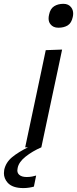

<svg xmlns="http://www.w3.org/2000/svg" viewBox="-93 -752 394 980"><path d="M35.5 0Q47 -55 58 -106Q69 -157 82 -219L92.5 -268.5Q106.5 -336 118 -389Q129 -441.5 140.5 -496L224 -499Q212 -442.5 201 -390Q189.5 -337.5 175 -268.5L164.5 -219Q151.5 -157 140.5 -106Q129.5 -55 118 0ZM205 -610.5Q178 -610.5 164.5 -628.5Q155 -640 155 -658Q155 -667 157.5 -677.5Q163.5 -707.5 183.2 -720Q203 -732.5 230.5 -732.5Q257.5 -732.5 271 -713.5Q280.5 -700.5 280.5 -682.5Q280.5 -674.5 278.5 -665.5Q272 -634.5 252.8 -622.5Q233.5 -610.5 205 -610.5ZM26.5 208Q-29.5 208 -54 180.5Q-73 159 -73 132Q-73 123.5 -71.5 115Q-63.5 77.5 -32 51Q-0.5 24.5 56.5 -3.5L60.5 -22L104 -26L118 0Q72 20 37.2 47.8Q2.5 75.5 -3 106Q-4.5 112.5 -4.5 117.5Q-4.5 131.5 5 140Q17.5 151.5 43 151.5Q58.5 151.5 71.2 149Q84 146.5 91.5 144L80 200.5Q70 203.5 55.2 205.8Q40.5 208 26.5 208Z"/></svg>

Font: Heraclito
Style: Italic
Weight: 400
Italic angle: -12°
Designer: Kostas Bartsokas (font) & Cristiano Sobral (main changes)
Foundry: Kostas Bartsokas (font) & Cristiano Sobral (main changes)
Version: Version 1.00;July 8, 2020;FontCreator 13.0.0.2655 64-bit